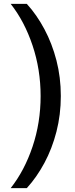

<svg xmlns="http://www.w3.org/2000/svg" viewBox="-20 -854 385 988"><path d="M35 114Q106 24 147.5 -99.5Q189 -223 189 -360Q189 -496 147.5 -620Q106 -744 35 -834H118Q169 -778 208.5 -704Q248 -630 270.5 -543Q293 -456 293 -360Q293 -264 270.5 -176.5Q248 -89 208.5 -15.5Q169 58 118 114Z"/></svg>

Font: Murecho Medium
Style: Regular
Weight: 500
Designer: Neil Summerour
Foundry: Positype
Version: Version 1.010; ttfautohint (v1.8.3)